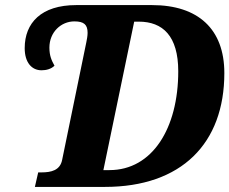

<svg xmlns="http://www.w3.org/2000/svg" viewBox="-20 -734 901 754"><path d="M117 0H392C693 0 861 -171 861 -447C861 -620 758 -714 577 -714H279C142 -714 77 -644 77 -545C77 -488 105 -458 143 -458C162 -458 181 -463 194 -476C183 -496 174 -514 174 -547C174 -608 220 -650 272 -650C310 -650 324 -637 324 -605C324 -593 321 -578 319 -568L224 -106C216 -65 181 -57 143 -57H130ZM386 -66 507 -649H525C619 -649 680 -593 680 -454C680 -230 578 -66 410 -66Z"/></svg>

Font: Noto Serif SemiCondensed Extra
Style: Italic
Weight: 800
Width: 4
Italic angle: -12°
Designer: Monotype Design Team
Foundry: Monotype Imaging Inc.
Version: Version 1.901